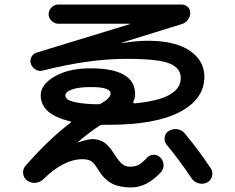

<svg xmlns="http://www.w3.org/2000/svg" viewBox="-20 -780 1040 850"><path d="M428.7 -322.3Q469.7 -346.7 469.7 -365.2Q469.7 -395.5 379.9 -394.5Q328.1 -394.5 298.8 -383.8Q269.5 -373 269.5 -358.4Q269.5 -346.7 280.8 -338.9Q292 -331.1 324.7 -325.2Q357.4 -319.3 414.1 -318.4Q421.9 -318.4 428.7 -322.3ZM521.5 -591.8Q520.5 -591.8 520 -590.8Q519.5 -589.8 522.5 -589.8Q587.9 -599.6 634.8 -599.6Q754.9 -599.6 819.8 -555.7Q884.8 -511.7 884.8 -440.4Q884.8 -341.8 776.9 -284.7Q668.9 -227.5 460 -227.5H434.6Q425.8 -227.5 420.9 -223.6Q381.8 -199.2 326.2 -152.3L324.2 -150.4L326.2 -149.4Q366.2 -164.1 389.6 -164.1Q418.9 -164.1 440.4 -149.9Q461.9 -135.7 483.9 -101.1Q505.9 -66.4 520.5 -54.2Q535.2 -42 554.7 -42Q577.1 -42 592.8 -49.8Q608.4 -57.6 629.9 -81.1Q641.6 -93.8 659.2 -94.7Q676.8 -95.7 689.5 -83Q703.1 -69.3 704.1 -50.8Q705.1 -32.2 692.4 -17.6Q628.9 50.8 559.6 49.8Q508.8 49.8 475.1 32.2Q441.4 14.6 416 -26.4Q397.5 -57.6 383.8 -66.4Q370.1 -75.2 344.7 -75.2Q262.7 -75.2 173.8 11.7Q159.2 26.4 139.2 29.3Q119.1 32.2 100.6 19.5Q85 8.8 82.5 -11.2Q80.1 -31.2 92.8 -45.9Q198.2 -166 292 -236.3Q297.9 -240.2 290 -243.2Q160.2 -273.4 160.2 -358.4Q160.2 -405.3 221.7 -441.4Q283.2 -477.5 379.9 -477.5Q578.1 -477.5 578.1 -363.3Q578.1 -345.7 570.3 -329.1Q569.3 -327.1 570.8 -324.7Q572.3 -322.3 575.2 -322.3Q780.3 -340.8 780.3 -434.6Q780.3 -479.5 729 -499.5Q677.7 -519.5 540 -519.5Q374 -519.5 169.9 -467.8Q153.3 -462.9 138.2 -471.7Q123 -480.5 117.2 -496.1Q111.3 -511.7 118.7 -526.9Q126 -542 141.6 -546.9L553.7 -672.9Q554.7 -672.9 554.7 -673.8Q554.7 -674.8 553.7 -674.8H238.3Q221.7 -674.8 208.5 -687.5Q195.3 -700.2 195.3 -717.3Q195.3 -734.4 208 -747.1Q220.7 -759.8 238.3 -759.8H784.2Q799.8 -759.8 811 -749.5Q822.3 -739.3 822.3 -723.1Q822.3 -707 812 -692.9Q801.8 -678.7 786.1 -673.8ZM727.5 -200.2Q744.1 -210.9 764.6 -208Q785.2 -205.1 797.9 -189.5Q861.3 -113.3 914.1 -33.2Q923.8 -17.6 918.5 1Q913.1 19.5 896.5 28.3Q877.9 37.1 857.9 31.2Q837.9 25.4 827.1 7.8Q773.4 -72.3 716.8 -140.6Q706.1 -154.3 709 -172.9Q711.9 -191.4 727.5 -200.2Z"/></svg>

Font: Rounded Mgen+ 1mn medium
Style: Regular
Weight: 500
Designer: [Source Han Sans]
Ryoko NISHIZUKA  (kana & ideographs); Paul D. Hunt (Latin, Greek & Cyrillic); Wenlong ZHANG  (bopomofo
Version: Version 1.059.20150602